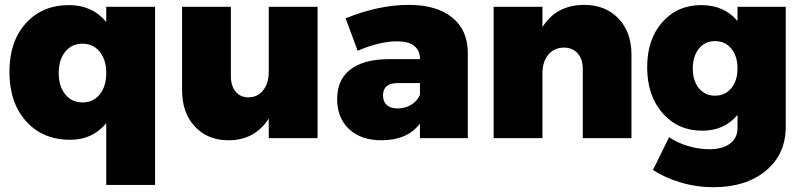

<svg xmlns="http://www.w3.org/2000/svg" viewBox="-20 -572 3332 795"><path d="M419.9 -543.9H622.1V193.8H419.9V-62Q363.3 6.8 271 6.8Q156.7 6.8 87.9 -70.1Q19 -147 19 -274.9Q19 -399.9 86.7 -475.3Q154.3 -550.8 266.1 -550.8Q362.3 -550.8 419.9 -481ZM321.8 -147.9Q366.2 -147.9 393.1 -181.4Q419.9 -214.8 419.9 -270Q419.9 -324.2 392.8 -357.7Q365.7 -391.1 321.8 -391.1Q276.9 -391.1 250 -357.7Q223.1 -324.2 223.1 -270Q223.1 -214.8 250 -181.4Q276.9 -147.9 321.8 -147.9Z M1092.8 -543.9H1294.9V0H1092.8V-81.1Q1035.2 8.8 925.8 8.8Q839.8 8.8 786.9 -47.9Q733.9 -104.5 733.9 -199.2V-543.9H936V-255.9Q936 -216.3 955.8 -192.6Q975.6 -168.9 1008.8 -168.9Q1047.4 -169.4 1070.1 -198.7Q1092.8 -228 1092.8 -274.9Z M1672.9 -551.8Q1787.6 -551.8 1852.3 -499.5Q1917 -447.3 1917 -353V0H1718.8V-60.1Q1666.5 8.8 1560.1 8.8Q1474.1 8.8 1425 -37.8Q1376 -84.5 1376 -162.1Q1376 -241.2 1429.7 -283.4Q1483.4 -325.7 1585.9 -327.1H1718.8V-329.1Q1718.8 -363.3 1694.8 -382.1Q1670.9 -400.9 1625 -400.9Q1551.8 -400.9 1460.9 -361.8L1411.1 -496.1Q1547.9 -551.8 1672.9 -551.8ZM1627 -123Q1657.7 -123 1682.6 -138.2Q1707.5 -153.3 1718.8 -179.2V-228H1627Q1565.9 -228 1565.9 -176.8Q1565.9 -150.9 1581.8 -137Q1597.7 -123 1627 -123Z M2398.9 -551.8Q2486.8 -551.8 2540.8 -495.4Q2594.7 -439 2594.7 -345.2V0H2393.1V-287.1Q2393.1 -327.6 2371.6 -351.3Q2350.1 -375 2314.9 -375Q2273.9 -374.5 2250 -345.2Q2226.1 -315.9 2226.1 -269V0H2023.9V-543.9H2226.1V-460Q2284.2 -551.8 2398.9 -551.8Z M3033.7 -543.9H3233.4V-46.9Q3233.4 66.9 3151.1 135Q3068.8 203.1 2934.6 203.1Q2862.8 203.1 2796.9 183.1Q2731 163.1 2683.6 131.8L2750.5 -3.9Q2785.6 20 2830.1 33Q2874.5 45.9 2917.5 45.9Q2972.2 45.9 3002.9 22.5Q3033.7 -1 3033.7 -41V-96.2Q2979 -30.8 2887.7 -30.8Q2787.6 -30.8 2723.6 -103.3Q2659.7 -175.8 2659.7 -293.9Q2659.7 -409.2 2722.2 -480Q2784.7 -550.8 2883.8 -550.8Q2978.5 -550.8 3033.7 -484.9ZM2940.4 -175.8Q2982.4 -175.8 3008.1 -206.8Q3033.7 -237.8 3033.7 -288.1Q3033.7 -339.8 3008.1 -370.8Q2982.4 -401.9 2940.4 -401.9Q2898.9 -401.9 2873.8 -370.4Q2848.6 -338.9 2848.6 -288.1Q2848.6 -237.8 2873.8 -206.8Q2898.9 -175.8 2940.4 -175.8Z"/></svg>

Font: Montserrat arm ExtraBold
Style: Regular
Weight: 800
Designer: Julieta Ulanovsky
Foundry: Julieta Ulanovsky
Version: Version 6.000;PS 006.000;hotconv 1.0.88;makeotf.lib2.5.64775